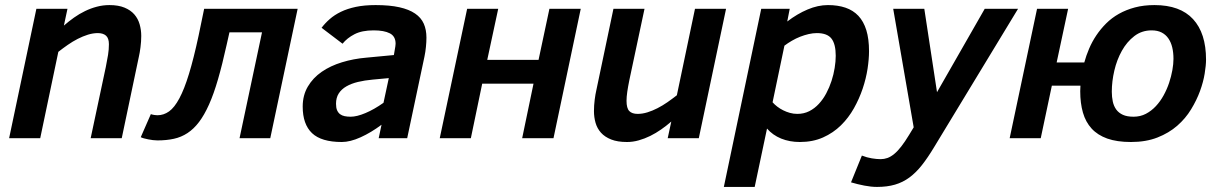

<svg xmlns="http://www.w3.org/2000/svg" viewBox="-20 -547 4827 760"><path d="M338.9 0 398.9 -282.2Q404.3 -308.6 407.7 -329.8Q411.1 -351.1 411.1 -372.1Q411.1 -395.5 399.7 -405.8Q388.2 -416 367.2 -416Q348.1 -416 327.9 -409.7Q307.6 -403.3 287.6 -393.1Q267.6 -382.8 248.3 -369.4Q229 -356 210.9 -341.8L139.2 0H16.1L124 -512.2H247.1L232.9 -445.8Q252 -462.4 272.9 -477.3Q293.9 -492.2 316.7 -503.2Q339.4 -514.2 363.5 -520.5Q387.7 -526.9 413.1 -526.9Q448.7 -526.9 472.9 -516.8Q497.1 -506.8 511.7 -490Q526.4 -473.1 532.7 -450.9Q539.1 -428.7 539.1 -404.8Q539.1 -382.3 536.1 -359.9Q533.2 -337.4 529.8 -323.2L461.9 0Z M888.2 -418.9 877 -369.1Q859.9 -291.5 843 -233.4Q826.2 -175.3 807.4 -133.3Q788.6 -91.3 767.8 -64Q747.1 -36.6 722.2 -20.3Q697.3 -3.9 668 2.4Q638.7 8.8 603 8.8Q594.7 8.8 585.2 7.6Q575.7 6.3 566.7 4.6Q557.6 2.9 549.8 0.7Q542 -1.5 537.1 -3.9L577.1 -95.2Q584 -92.8 591.3 -91.8Q598.6 -90.8 603 -90.8Q627.9 -90.8 649.2 -106Q670.4 -121.1 689.9 -157.5Q709.5 -193.8 728 -254.4Q746.6 -314.9 766.1 -405.8L788.1 -512.2H1158.2L1049.8 0H928.2L1017.1 -418.9Z M1479 0 1490.2 -53.2Q1449.2 -22.5 1407.7 -3.7Q1366.2 15.1 1333 15.1Q1252 15.1 1215.1 -20Q1178.2 -55.2 1178.2 -125Q1178.2 -169.9 1198.5 -204.3Q1218.8 -238.8 1253.4 -262.7Q1288.1 -286.6 1333.7 -300.5Q1379.4 -314.5 1430.2 -318.8L1539.1 -329.1L1543 -352.1Q1543.9 -357.9 1544.9 -363.3Q1545.9 -368.7 1545.9 -374Q1545.9 -403.3 1523.2 -415Q1500.5 -426.8 1459 -426.8Q1412.6 -426.8 1383.3 -411.6Q1354 -396.5 1335.9 -374L1252.9 -437Q1266.6 -455.1 1285.2 -471.4Q1303.7 -487.8 1329.3 -500.2Q1355 -512.7 1388.7 -519.8Q1422.4 -526.9 1466.8 -526.9Q1522.5 -526.9 1560.8 -518.3Q1599.1 -509.8 1623 -493.4Q1647 -477.1 1657.5 -453.1Q1668 -429.2 1668 -397.9Q1668 -381.3 1666 -361.6Q1664.1 -341.8 1660.2 -323.2L1591.8 0ZM1519 -237.8 1455.1 -231.9Q1423.3 -229 1397 -222.7Q1370.6 -216.3 1351.1 -205.1Q1331.5 -193.8 1320.8 -177Q1310.1 -160.2 1310.1 -136.2Q1310.1 -120.6 1314.2 -110.8Q1318.4 -101.1 1325.9 -95.2Q1333.5 -89.4 1344.2 -87.2Q1355 -85 1368.2 -85Q1379.9 -85 1394.8 -88.6Q1409.7 -92.3 1426.5 -99.4Q1443.4 -106.4 1461.4 -116.7Q1479.5 -127 1498 -140.1Z M2170.9 0H2046.9L2091.8 -215.8H1888.7L1843.8 0H1720.7L1829.1 -512.2H1952.1L1908.7 -310.1H2111.8L2154.8 -512.2H2278.8Z M2531.2 -512.2 2471.2 -230Q2465.8 -203.6 2462.9 -183.3Q2460 -163.1 2460 -147.9Q2460 -118.7 2470.9 -107.4Q2481.9 -96.2 2503.9 -96.2Q2522.9 -96.2 2542.7 -102.3Q2562.5 -108.4 2582.5 -118.7Q2602.5 -128.9 2621.8 -142.3Q2641.1 -155.8 2659.2 -169.9L2731 -512.2H2854L2746.1 0H2623L2637.2 -65.9Q2618.2 -49.3 2597.2 -34.7Q2576.2 -20 2554 -9Q2531.7 2 2508.5 8.5Q2485.4 15.1 2461.9 15.1Q2424.3 15.1 2399.2 5.1Q2374 -4.9 2358.9 -21.7Q2343.8 -38.6 2337.4 -60.8Q2331.1 -83 2331.1 -106.9Q2331.1 -129.9 2334 -152.3Q2336.9 -174.8 2340.3 -189L2408.2 -512.2Z M2967.3 192.9H2845.2L2993.2 -512.2H3106L3096.2 -461.9Q3135.7 -492.2 3176.8 -509.5Q3217.8 -526.9 3257.3 -526.9Q3296.4 -526.9 3326.7 -516.6Q3356.9 -506.3 3377.7 -484.4Q3398.4 -462.4 3409.2 -427.7Q3419.9 -393.1 3419.9 -344.2Q3419.9 -313.5 3414.1 -274.9Q3408.2 -236.3 3394.8 -196.3Q3381.3 -156.2 3360.1 -118.4Q3338.9 -80.6 3308.6 -50.8Q3278.3 -21 3237.8 -2.9Q3197.3 15.1 3146 15.1Q3105.5 15.1 3072 1.5Q3038.6 -12.2 3016.1 -38.1ZM3038.1 -142.1Q3045.9 -133.3 3056.6 -125Q3067.4 -116.7 3080.1 -110.4Q3092.8 -104 3106.9 -100.1Q3121.1 -96.2 3136.2 -96.2Q3162.1 -96.2 3183.3 -106.9Q3204.6 -117.7 3221.4 -136Q3238.3 -154.3 3250.7 -177.7Q3263.2 -201.2 3271.5 -226.8Q3279.8 -252.4 3283.9 -278.1Q3288.1 -303.7 3288.1 -326.2Q3288.1 -372.6 3271.2 -394.3Q3254.4 -416 3213.4 -416Q3197.8 -416 3180.9 -412.1Q3164.1 -408.2 3147.2 -401.6Q3130.4 -395 3114.5 -385.7Q3098.6 -376.5 3085 -366.2Z M3391.6 68.8Q3411.6 76.7 3430.9 79.8Q3450.2 83 3465.8 83Q3479.5 83 3492.7 78.4Q3505.9 73.7 3519.5 62.5Q3533.2 51.3 3547.6 32.7Q3562 14.2 3578.6 -13.2L3596.7 -43L3515.6 -512.2H3638.7L3689 -182.1L3877.9 -512.2H4009.8L3677.7 35.2Q3652.8 76.7 3629.4 106.4Q3606 136.2 3579.8 155.5Q3553.7 174.8 3522.7 183.8Q3491.7 192.9 3451.7 192.9Q3428.2 192.9 3401.6 187.7Q3375 182.6 3348.6 174.8Z M4255.9 -186Q4255.9 -191.4 4256.3 -197Q4256.8 -202.6 4256.8 -208H4143.6L4099.6 0H3976.6L4085 -512.2H4208L4162.6 -299.8H4272Q4279.3 -326.7 4291 -354.2Q4302.7 -381.8 4319.6 -407Q4336.4 -432.1 4358.4 -454.1Q4380.4 -476.1 4408.9 -492.2Q4437.5 -508.3 4472.4 -517.6Q4507.3 -526.9 4549.8 -526.9Q4651.4 -526.9 4702.6 -471.2Q4753.9 -415.5 4753.9 -311Q4753.9 -288.6 4748.5 -255.6Q4743.2 -222.7 4730 -186.5Q4716.8 -150.4 4694.8 -114.3Q4672.9 -78.1 4639.9 -49.3Q4606.9 -20.5 4561.5 -2.7Q4516.1 15.1 4456.5 15.1Q4401.4 15.1 4363 1.5Q4324.7 -12.2 4301 -38.1Q4277.3 -64 4266.6 -101.3Q4255.9 -138.7 4255.9 -186ZM4380.9 -184.1Q4380.9 -163.1 4384.8 -145Q4388.7 -127 4398.4 -113.5Q4408.2 -100.1 4424.8 -92.5Q4441.4 -85 4466.8 -85Q4493.7 -85 4515.6 -96.4Q4537.6 -107.9 4555.2 -126.7Q4572.8 -145.5 4585.9 -169.4Q4599.1 -193.4 4607.7 -219Q4616.2 -244.6 4620.6 -269.3Q4625 -293.9 4625 -314Q4625 -338.9 4620.1 -359.4Q4615.2 -379.9 4604.7 -395Q4594.2 -410.2 4577.9 -418.5Q4561.5 -426.8 4538.6 -426.8Q4499.5 -426.8 4470 -404.1Q4440.4 -381.3 4420.7 -345.9Q4400.9 -310.5 4390.9 -267.6Q4380.9 -224.6 4380.9 -184.1Z"/></svg>

Font: Clear Sans
Style: Bold Italic
Weight: 700
Italic angle: -12°
Foundry: Intel Corporation
Version: Version 1.00